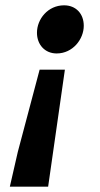

<svg xmlns="http://www.w3.org/2000/svg" viewBox="-20 -529 377 722"><path d="M17 173H161L224 -267H129L47 42ZM193 -328C254 -328 295 -382 295 -432C295 -478 265 -509 221 -509C160 -509 119 -457 119 -406C119 -361 149 -328 193 -328Z"/></svg>

Font: Source Sans Pro
Style: Bold Italic
Weight: 700
Italic angle: -11°
Designer: Paul D. Hunt
Foundry: Adobe Systems Incorporated
Version: Version 3.006;hotconv 1.0.111;makeotfexe 2.5.65597